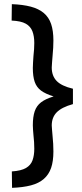

<svg xmlns="http://www.w3.org/2000/svg" viewBox="-20 -775 393 924"><path d="M38 129 37 50Q82 47 105 33.5Q128 20 136.5 -3.5Q145 -27 145 -59Q145 -75 144 -91.5Q143 -108 141 -125Q140 -137 139 -149.5Q138 -162 138 -172Q138 -213 147 -239.5Q156 -266 177.5 -282.5Q199 -299 238 -311Q199 -323 177.5 -339Q156 -355 147 -381Q138 -407 138 -448Q138 -459 139 -474Q140 -489 141 -505Q143 -522 144 -538.5Q145 -555 145 -568Q145 -601 136 -624.5Q127 -648 104 -661Q81 -674 36 -676L37 -755Q90 -753 128 -743Q166 -733 190.5 -712.5Q215 -692 226 -659.5Q237 -627 237 -580Q237 -565 236 -545Q235 -525 233 -506Q232 -489 230.5 -474.5Q229 -460 229 -450Q229 -410 252.5 -385.5Q276 -361 331 -348V-274Q277 -259 253 -234.5Q229 -210 229 -171Q229 -163 230.5 -149.5Q232 -136 233 -120Q235 -102 236 -82.5Q237 -63 237 -46Q237 1 226 33Q215 65 191 86Q167 107 129 117Q91 127 38 129Z"/></svg>

Font: Cairo Play SemiBold
Style: Regular
Weight: 600
Designer: Mohamed Gaber, Accademia di Belle Arti di Urbino
Foundry: Kief Type Foundry, Accademia di Belle Arti di Urbino
Version: Version 3.130;gftools[0.9.24]